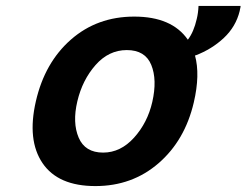

<svg xmlns="http://www.w3.org/2000/svg" viewBox="-20 -605 832 648"><path d="M494 -261Q511 -336 490.5 -386Q470 -436 408 -436Q347 -436 302.5 -385.5Q258 -335 241 -263Q224 -191 245.5 -140.5Q267 -90 328 -90Q387 -90 432.5 -140.5Q478 -191 494 -261ZM789 -568Q776 -515 735.5 -477Q695 -439 640 -418H638Q656 -353 634 -259Q604 -131 515 -54Q426 23 302 23Q176 23 123.5 -54.5Q71 -132 101 -263Q131 -394 219.5 -471.5Q308 -549 433 -549Q560 -549 614 -471Q634 -497 644 -541Q649 -561 650 -585H792Q792 -583 791.5 -580Q791 -577 790 -573.5Q789 -570 789 -568Z"/></svg>

Font: Miedinger
Style: Bold-Italic
Weight: 700
Italic angle: -13°
Version: Version 001.000